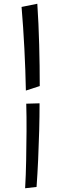

<svg xmlns="http://www.w3.org/2000/svg" viewBox="-20 -794 327 1024"><path d="M118 -311Q116 -418 110 -534.5Q104 -651 95 -757L179 -774Q186 -669 189 -554.5Q192 -440 192 -335ZM114 210Q118 140 119.5 62Q121 -16 121.5 -93.5Q122 -171 120 -241L191 -243Q191 -174 189 -97Q187 -20 183.5 56.5Q180 133 175 203Z"/></svg>

Font: Marhey Light
Style: Regular
Weight: 300
Designer: Nur Syamsi & Bustanul Arifin
Foundry: Namelatype
Version: Version 1.000